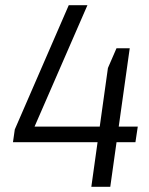

<svg xmlns="http://www.w3.org/2000/svg" viewBox="-20 -720 576 740"><path d="M37 -221 245 -700H317L94 -188L63 -232H511L502 -172H30ZM396 -458 429 -534H480L405 0H332Z"/></svg>

Font: Pathway Extreme SemiCondensed Light
Style: Italic
Weight: 300
Width: 4
Italic angle: -8°
Version: Version 1.001;gftools[0.9.26]